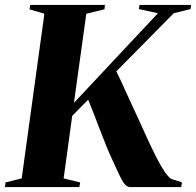

<svg xmlns="http://www.w3.org/2000/svg" viewBox="-41 -763 800 783"><path d="M-21 0 -18.5 -19 47.5 -35.5 140 -707 79.5 -725 82 -743H387L385 -725L311 -707L260.5 -343.5L603 -709L525.5 -726L528 -743H738.5L736 -726L667.5 -709L433.5 -472Q443 -453 452.8 -431.8Q462.5 -410.5 473.5 -386.2Q484.5 -362 497.5 -334Q510.5 -306 526 -272.5Q543.5 -234 561.2 -195Q579 -156 596.2 -122.2Q613.5 -88.5 629.2 -64.8Q645 -41 658 -33L701 -19.5L698 0H491.5Q480 0 471.5 -8Q463 -16 455 -31Q447 -46 438 -66Q429 -86 417.5 -110.5Q406.5 -133.5 393 -166.5Q379.5 -199.5 366 -235.2Q352.5 -271 340 -303Q327.5 -335 318.5 -356.5L253.5 -290.5L218.5 -35.5L286 -19L282.5 0Z"/></svg>

Font: Merriweather 144pt ExtraBold
Style: Italic
Weight: 800
Italic angle: -7.8°
Version: Version 2.101